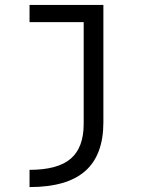

<svg xmlns="http://www.w3.org/2000/svg" viewBox="-20 -540 640 780"><path d="M100 150Q214 150 267 105Q320 60 320 -37V-450H100V-520H400V-43Q400 90 326 155Q252 220 100 220Z"/></svg>

Font: M PLUS Code Latin Expanded
Style: Regular
Weight: 400
Width: 7
Designer: Coji Morishita
Foundry: UNDERFOREST DESIGN
Version: Version 1.002; ttfautohint (v1.8.3)